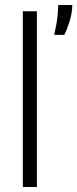

<svg xmlns="http://www.w3.org/2000/svg" viewBox="-20 -745 308 765"><path d="M71 0V-700H127V0ZM196 -606Q207 -655 209.5 -683.5Q212 -712 212 -725H268Q268 -694 257 -659Q246 -624 236 -606Z"/></svg>

Font: Bricolage Grotesque 12pt Condensed ExtraLight
Style: Regular
Weight: 200
Width: 3
Designer: Mathieu Triay
Foundry: Atelier Triay
Version: Version 1.001; ttfautohint (v1.8.4.7-5d5b);gftools[0.9.33.de